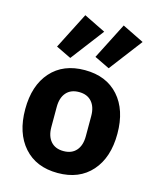

<svg xmlns="http://www.w3.org/2000/svg" viewBox="-121 -894 807 990"><g transform="rotate(15 282.0 -399.5)"><path d="M192 -578 111 -617 210 -811 326 -754ZM397 -578 316 -617 415 -811 531 -754ZM462.5 -62Q397 12 282 12Q167 12 101.5 -62Q36 -136 36 -263Q36 -390 101.5 -463.5Q167 -537 282 -537Q397 -537 462.5 -463.5Q528 -390 528 -263Q528 -136 462.5 -62ZM374 -209V-316Q374 -365 350 -392.5Q326 -420 282 -420Q238 -420 214 -392.5Q190 -365 190 -316V-209Q190 -160 214 -132.5Q238 -105 282 -105Q326 -105 350 -132.5Q374 -160 374 -209Z"/></g></svg>

Font: Anuphan
Style: Bold
Weight: 700
Designer: Mike Abbink, Paul van der Laan, Pieter van Rosmalen, Mint Tantisuwanna
Foundry: Bold Monday; Cadson Demak
Version: Version 3.002;hotconv 1.0.109;makeotfexe 2.5.65596